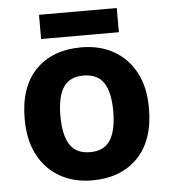

<svg xmlns="http://www.w3.org/2000/svg" viewBox="-52 -756 723 814"><g transform="rotate(-5 309.5 -349.5)"><path d="M574 -274Q574 -138 502.5 -64Q431 10 308 10Q232 10 172.5 -23Q113 -56 79 -119.5Q45 -183 45 -274Q45 -410 116 -483Q187 -556 311 -556Q388 -556 447 -523Q506 -490 540 -427.5Q574 -365 574 -274ZM197 -274Q197 -193 223.5 -151.5Q250 -110 310 -110Q369 -110 395.5 -151.5Q422 -193 422 -274Q422 -355 395.5 -395.5Q369 -436 309 -436Q250 -436 223.5 -395.5Q197 -355 197 -274ZM475 -709V-606H144V-709Z"/></g></svg>

Font: Noto Sans Gurmukhi
Style: Bold
Weight: 700
Designer: Jelle Bosma - Monotype Design Team
Foundry: Monotype Imaging Inc.
Version: Version 2.004; ttfautohint (v1.8.4.7-5d5b)